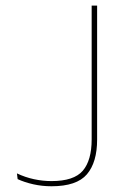

<svg xmlns="http://www.w3.org/2000/svg" viewBox="-20 -659 455 686"><path d="M164 6.5Q130.5 6.5 99.2 -0.5Q68 -7.5 43 -19L40.5 -39.5Q70 -25.5 101.2 -18.8Q132.5 -12 164 -12Q244 -12 275.8 -49Q307.5 -86 307.5 -161V-639H327V-160.5Q327 -79 290.5 -36.2Q254 6.5 164 6.5Z"/></svg>

Font: Anek Telugu Medium Thin
Style: Regular
Weight: 250
Version: Version 1.003